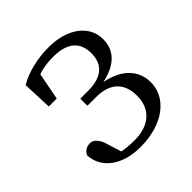

<svg xmlns="http://www.w3.org/2000/svg" viewBox="-152 -640 767 767"><g transform="rotate(-45 231.0 -257.0)"><path d="M68 -360H113L135 -475C160 -484 188 -488 221 -488C296 -488 339 -457 339 -390C339 -328 302 -293 222 -293H179V-253H228C316 -253 348 -204 348 -141C348 -62 293 -22 216 -22C190 -22 167 -24 146 -28L126 -92C118 -118 103 -139 83 -140C63 -141 47 -133 38 -113C43 -33 116 14 212 14C348 14 425 -58 425 -139C425 -209 378 -258 291 -275C374 -292 412 -336 412 -397C412 -474 341 -528 235 -528C171 -528 109 -513 63 -486Z"/></g></svg>

Font: Source Han Serif AKR9
Style: Regular
Weight: 400
Designer: Ryoko NISHIZUKA 西塚涼子 (kana & ideographs); Frank Grießhammer (Latin, Greek & Cyrillic); Sandoll Communications 산돌커뮤니케이션, 
Foundry: Adobe Systems Incorporated
Version: Version 1.005;hotconv 1.0.107;makeotfexe 2.5.65593